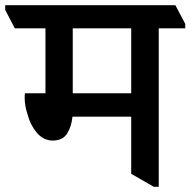

<svg xmlns="http://www.w3.org/2000/svg" viewBox="-60 -677 734 739"><path d="M653 -585V-568H551V42H532L445 -8V-228H219Q215 -189 198 -162.5Q181 -136 143 -136Q107 -136 81.5 -166.5Q56 -197 46 -237Q35 -270 35 -300Q35 -312 36 -318H115V-568H-3L-40 -639V-657H615ZM445 -318V-568H220V-318Z"/></svg>

Font: Martel
Style: Bold
Weight: 700
Designer: Dan Reynolds
Foundry: Dan Reynolds
Version: Version 1.001; ttfautohint (v1.1) -l 5 -r 5 -G 72 -x 0 -D la